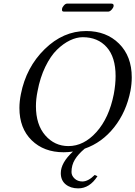

<svg xmlns="http://www.w3.org/2000/svg" viewBox="-20 -829 746 1058"><path d="M517 142Q474 209 411 209Q369 209 342 187Q315 165 315 125Q315 68 382 6Q357 10 331 10Q222 10 154.5 -56Q87 -122 87 -234Q87 -270 95 -310Q124 -458 226 -558Q328 -658 455 -658Q566 -658 636 -588.5Q706 -519 706 -403Q706 -367 699 -329Q676 -212 609 -127.5Q542 -43 447 -10Q411 20 392.5 50.5Q374 81 374 119Q374 139 391 155Q408 171 434 171Q466 171 502 135ZM436 -624Q402 -624 365.5 -606.5Q329 -589 294 -555Q259 -521 230 -461.5Q201 -402 187 -327Q178 -283 178 -244Q178 -142 229.5 -83Q281 -24 357 -24Q442 -24 511.5 -101.5Q581 -179 607 -310Q617 -364 617 -410Q617 -514 568 -569Q519 -624 436 -624ZM576 -765H332Q319 -765 322 -780Q323 -789 332 -799Q341 -809 349 -809H594Q608 -809 606 -795Q604 -785 594.5 -775Q585 -765 576 -765Z"/></svg>

Font: Linux Libertine O
Style: Italic
Weight: 400
Italic angle: -12°
Designer: Philipp H. Poll
Foundry: Philipp H. Poll
Version: Version 5.1.6